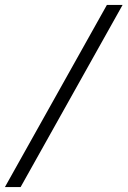

<svg xmlns="http://www.w3.org/2000/svg" viewBox="-77 -741 520 783"><path d="M359 -721H423L7 22H-57Z"/></svg>

Font: Fahkwang
Style: Bold Italic
Weight: 700
Italic angle: -10°
Designer: Suppakit Chalermlarp | Katatrad Co.,Ltd.
Foundry: Cadson Demak Co.,Ltd.
Version: Version 1.000; ttfautohint (v1.6)